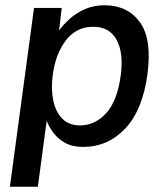

<svg xmlns="http://www.w3.org/2000/svg" viewBox="-20 -547 620 728"><path d="M17.5 161 109 -517H214L204 -431Q219.5 -453 244 -475.2Q268.5 -497.5 301.8 -512.2Q335 -527 376.5 -527Q463.5 -527 510.2 -463Q557 -399 539 -264.5Q520.5 -129.5 455 -59.8Q389.5 10 295 10Q254.5 10 227 -5.2Q199.5 -20.5 182.5 -43.5Q165.5 -66.5 157 -89L123.5 161ZM284 -71.5Q340 -71.5 382.5 -117.8Q425 -164 438 -262.5Q449 -347 422 -396.2Q395 -445.5 333.5 -445.5Q269.5 -445.5 230 -394.2Q190.5 -343 180 -262.5Q173 -210 181.8 -166.8Q190.5 -123.5 215.8 -97.5Q241 -71.5 284 -71.5Z"/></svg>

Font: Public Sans Medium
Style: Italic
Weight: 500
Italic angle: -8°
Designer: The Public Sans project authors (U.S. Web Design System). Libre Franklin designed by Pablo Impallari and Rodrigo Fuenzal
Version: Version 1.007; ttfautohint (v1.8.1) -l 8 -r 50 -G 200 -x 14 